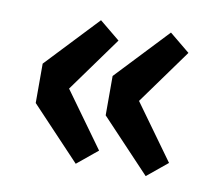

<svg xmlns="http://www.w3.org/2000/svg" viewBox="-54 -511 594 519"><g transform="rotate(10 243.5 -252.0)"><path d="M184 -55 240 -101 131 -252 240 -403 184 -449 49 -306V-198ZM376 -55 432 -101 323 -252 432 -403 376 -449 241 -306V-198Z"/></g></svg>

Font: Source Sans Pro
Style: Bold
Weight: 700
Designer: Paul D. Hunt
Foundry: Adobe Systems Incorporated
Version: Version 3.006;hotconv 1.0.111;makeotfexe 2.5.65597